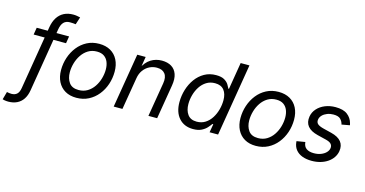

<svg xmlns="http://www.w3.org/2000/svg" viewBox="-178 -1205 3548 1865"><g transform="rotate(15 1596.0 -272.0)"><path d="M380.9 -545.9 369.1 -474.6H43.5L55.2 -545.9ZM-27.3 218.8Q-37.6 218.8 -47.6 217.8Q-57.6 216.8 -66.7 215.1Q-75.7 213.4 -84.5 210.4L-62.5 131.8Q-55.7 134.3 -39.1 136Q-22.5 137.7 -16.1 137.7Q19 137.7 39.3 118.4Q59.6 99.1 66.4 57.1L172.4 -583.5Q182.1 -641.1 207.5 -680.9Q232.9 -720.7 272.9 -741.2Q313 -761.7 365.7 -761.7Q384.8 -761.7 401.9 -758.8Q418.9 -755.9 436.5 -752L412.1 -676.8Q403.8 -678.7 385.7 -679.7Q367.7 -680.7 353 -680.7Q314 -680.7 291.5 -657.2Q269 -633.8 260.7 -585L154.8 56.6Q146 109.9 122.1 146Q98.1 182.1 60.3 200.4Q22.5 218.8 -27.3 218.8Z M601.6 11.7Q535.6 11.7 488.3 -15.9Q440.9 -43.5 415.3 -93.8Q389.6 -144 389.6 -211.4Q389.6 -276.4 409.9 -337.4Q430.2 -398.4 468.5 -447Q506.8 -495.6 561.3 -524.2Q615.7 -552.7 684.1 -552.7Q750 -552.7 797.9 -525.4Q845.7 -498 871.3 -447.8Q897 -397.5 897 -329.1Q897 -263.2 876.5 -202.1Q856 -141.1 817.1 -92.8Q778.3 -44.4 723.9 -16.4Q669.4 11.7 601.6 11.7ZM603.5 -66.9Q653.8 -66.9 692.1 -90.3Q730.5 -113.8 756.3 -152.1Q782.2 -190.4 795.4 -236.3Q808.6 -282.2 808.6 -327.1Q808.6 -368.7 795.4 -401.9Q782.2 -435.1 754.4 -454.6Q726.6 -474.1 681.6 -474.1Q631.8 -474.1 593.8 -450.7Q555.7 -427.2 529.8 -388.7Q503.9 -350.1 490.7 -304Q477.5 -257.8 477.5 -212.4Q477.5 -150.9 507.3 -108.9Q537.1 -66.9 603.5 -66.9Z M1117.7 -324.2 1063.5 0H975.6L1066.4 -545.9H1150.9L1129.4 -413.6L1116.7 -416.5Q1153.3 -490.7 1203.1 -521.7Q1252.9 -552.7 1314 -552.7Q1370.6 -552.7 1409.7 -529.3Q1448.7 -505.9 1465.1 -459.5Q1481.4 -413.1 1469.7 -343.8L1412.6 0H1324.7L1381.8 -342.3Q1392.6 -406.2 1366.2 -439.9Q1339.8 -473.6 1284.7 -473.6Q1244.6 -473.6 1209.5 -455.8Q1174.3 -438 1149.9 -404.5Q1125.5 -371.1 1117.7 -324.2Z M1775.4 11.7Q1686 11.7 1633.5 -47.1Q1581.1 -106 1581.1 -207.5Q1581.1 -272 1599.9 -333.5Q1618.7 -395 1654.5 -444.6Q1690.4 -494.1 1741.9 -523.4Q1793.5 -552.7 1858.9 -552.7Q1913.1 -552.7 1942.6 -534.9Q1972.2 -517.1 1986.1 -494.1Q2000 -471.2 2006.8 -456.1H2012.7L2057.6 -727.5H2146L2025.4 0H1939.9L1954.6 -84.5H1945.3Q1933.6 -67.4 1913.3 -44.7Q1893.1 -22 1859.6 -5.1Q1826.2 11.7 1775.4 11.7ZM1791 -66.9Q1840.3 -66.9 1877.4 -90.8Q1914.6 -114.7 1939.5 -154.3Q1964.4 -193.8 1977.1 -241.2Q1989.7 -288.6 1989.7 -335Q1989.7 -398.9 1960 -436.5Q1930.2 -474.1 1869.1 -474.1Q1820.3 -474.1 1783.2 -450.9Q1746.1 -427.7 1720.9 -389.4Q1695.8 -351.1 1682.9 -304.9Q1669.9 -258.8 1669.9 -212.4Q1669.9 -148.9 1699.5 -107.9Q1729 -66.9 1791 -66.9Z M2405.8 11.7Q2339.8 11.7 2292.5 -15.9Q2245.1 -43.5 2219.5 -93.8Q2193.8 -144 2193.8 -211.4Q2193.8 -276.4 2214.1 -337.4Q2234.4 -398.4 2272.7 -447Q2311 -495.6 2365.5 -524.2Q2419.9 -552.7 2488.3 -552.7Q2554.2 -552.7 2602.1 -525.4Q2649.9 -498 2675.5 -447.8Q2701.2 -397.5 2701.2 -329.1Q2701.2 -263.2 2680.7 -202.1Q2660.2 -141.1 2621.3 -92.8Q2582.5 -44.4 2528.1 -16.4Q2473.6 11.7 2405.8 11.7ZM2407.7 -66.9Q2458 -66.9 2496.3 -90.3Q2534.7 -113.8 2560.5 -152.1Q2586.4 -190.4 2599.6 -236.3Q2612.8 -282.2 2612.8 -327.1Q2612.8 -368.7 2599.6 -401.9Q2586.4 -435.1 2558.6 -454.6Q2530.8 -474.1 2485.8 -474.1Q2436 -474.1 2397.9 -450.7Q2359.9 -427.2 2334 -388.7Q2308.1 -350.1 2294.9 -304Q2281.7 -257.8 2281.7 -212.4Q2281.7 -150.9 2311.5 -108.9Q2341.3 -66.9 2407.7 -66.9Z M2968.3 11.7Q2913.6 11.7 2872.8 -3.9Q2832 -19.5 2807.9 -49.3Q2783.7 -79.1 2778.8 -122.1Q2778.3 -125.5 2778.1 -128.7Q2777.8 -131.8 2777.8 -135.3L2862.8 -149.4Q2866.7 -104.5 2894.5 -85Q2922.4 -65.4 2969.7 -65.4Q3009.3 -65.4 3040.5 -77.6Q3071.8 -89.8 3091.3 -109.9Q3110.8 -129.9 3114.7 -153.8Q3118.7 -179.7 3103 -197Q3087.4 -214.4 3048.8 -223.6L2961.4 -245.1Q2890.1 -262.7 2859.1 -301.3Q2828.1 -339.8 2837.9 -399.4Q2845.7 -444.8 2877 -479.5Q2908.2 -514.2 2955.8 -533.4Q3003.4 -552.7 3060.1 -552.7Q3138.7 -552.7 3179.9 -520.8Q3221.2 -488.8 3234.4 -439Q3235.8 -434.1 3237.1 -429Q3238.3 -423.8 3238.8 -418.5L3158.2 -403.8Q3151.9 -433.1 3130.6 -455.6Q3109.4 -478 3058.6 -478Q3024.9 -478 2996.1 -466.8Q2967.3 -455.6 2948.5 -436.5Q2929.7 -417.5 2925.8 -393.1Q2920.9 -364.7 2939 -348.1Q2957 -331.5 3002.9 -320.3L3082 -300.8Q3153.3 -283.2 3184.1 -244.6Q3214.8 -206.1 3205.1 -147.9Q3199.2 -113.3 3179.2 -84Q3159.2 -54.7 3127.7 -33.2Q3096.2 -11.7 3055.7 0Q3015.1 11.7 2968.3 11.7Z"/></g></svg>

Font: Inter Variable
Style: Italic
Weight: 400
Italic angle: -9.39999°
Designer: Rasmus Andersson
Foundry: rsms
Version: Version 4.001;git-9221beed3